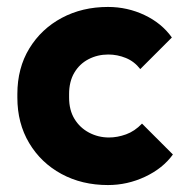

<svg xmlns="http://www.w3.org/2000/svg" viewBox="-20 -523 534 553"><path d="M291 10Q216 10 157 -22Q98 -54 64 -111Q30 -168 30 -242V-252Q30 -327 64.5 -383.5Q99 -440 158 -471.5Q217 -503 291 -503Q347 -503 396.5 -479.5Q446 -456 475 -415L384 -324Q367 -346 342.5 -356Q318 -366 292 -366Q261 -366 235 -352.5Q209 -339 194 -313.5Q179 -288 179 -252V-242Q179 -206 194.5 -180.5Q210 -155 236.5 -141Q263 -127 294 -127Q318 -127 343 -136Q368 -145 389 -167L478 -78Q449 -38 398 -14Q347 10 291 10Z"/></svg>

Font: SUSE ExtraBold
Style: Regular
Weight: 800
Designer: Rene Bieder
Foundry: SUSE
Version: Version 1.000